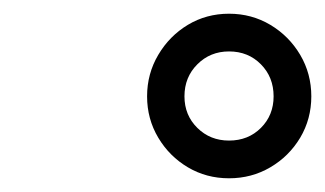

<svg xmlns="http://www.w3.org/2000/svg" viewBox="-20 -820 474 280"><path d="M194.5 -679.5Q194.5 -712.5 210.8 -740Q227 -767.5 254 -783.8Q281 -800 314 -800Q347 -800 374.2 -783.8Q401.5 -767.5 417.8 -740Q434 -712.5 434 -679.5Q434 -646.5 417.8 -619.2Q401.5 -592 374.2 -576Q347 -560 314 -560Q281 -560 254 -576Q227 -592 210.8 -619.2Q194.5 -646.5 194.5 -679.5ZM249 -679.5Q249 -652 267.8 -633.5Q286.5 -615 314 -615Q342 -615 360.5 -633.5Q379 -652 379 -679.5Q379 -707.5 360.5 -726.2Q342 -745 314 -745Q286.5 -745 267.8 -726.2Q249 -707.5 249 -679.5Z"/></svg>

Font: Bodoni* 06pt Fatface
Style: Italic
Weight: 900
Italic angle: -13°
Version: Version 2.3